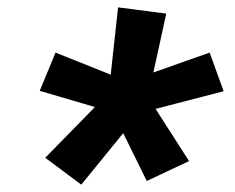

<svg xmlns="http://www.w3.org/2000/svg" viewBox="-20 -771 640 522"><path d="M201 -269 103 -342 238 -480 88 -524 131 -628 281 -568 301 -751 432 -734 397 -574 550 -628 588 -523 403 -475 494 -333 379 -279 315 -409Z"/></svg>

Font: Iosevka HT Extrabold Extended
Style: Italic
Weight: 800
Width: 7
Italic angle: -9°
Monospace: yes
Designer: Belleve Invis
Foundry: Belleve Invis
Version: Version 32.3.0; ttfautohint (v1.8.4)